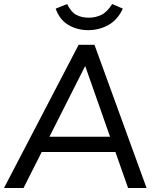

<svg xmlns="http://www.w3.org/2000/svg" viewBox="-25 -935 782 955"><path d="M92 0H-5L366 -712H445L704 0H612L386 -643H417ZM145 -179 183 -255H555L582 -179ZM414 -785Q359 -785 315 -811Q271 -837 252 -892L309 -915Q328 -875 354.5 -861Q381 -847 417 -847Q450 -847 479 -861Q508 -875 533 -915L586 -892Q560 -836 514 -810.5Q468 -785 414 -785Z"/></svg>

Font: Muli Medium
Style: Italic
Weight: 500
Italic angle: -4.541°
Designer: Vernon Adams
Foundry: Vernon Adams
Version: Version 2.100; ttfautohint (v1.8.1.43-b0c9)